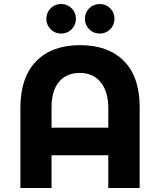

<svg xmlns="http://www.w3.org/2000/svg" viewBox="-20 -941 802 961"><path d="M82 0V-399Q82 -554 161 -634.5Q240 -715 381 -715Q522 -715 600.5 -635.5Q679 -556 679 -405V0H522V-164H238V0ZM238 -404V-302H522V-399Q522 -483 484 -529.5Q446 -576 379.5 -576Q313 -576 275.5 -531.5Q238 -487 238 -404ZM233.5 -794.5Q212 -816 212 -847Q212 -878 233.5 -899.5Q255 -921 286 -921Q317 -921 338.5 -899.5Q360 -878 360 -847Q360 -816 338.5 -794.5Q317 -773 286 -773Q255 -773 233.5 -794.5ZM426.5 -794.5Q405 -816 405 -847Q405 -878 426.5 -899.5Q448 -921 479 -921Q510 -921 531.5 -899.5Q553 -878 553 -847Q553 -816 531.5 -794.5Q510 -773 479 -773Q448 -773 426.5 -794.5Z"/></svg>

Font: Montserrat Alternates
Style: Bold
Weight: 700
Version: Version 2.001